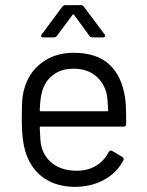

<svg xmlns="http://www.w3.org/2000/svg" viewBox="-20 -720 573 749"><path d="M472 -268V-236Q472 -226 462 -226H139Q135 -226 135 -222Q137 -167 141 -151Q152 -106 188 -80Q224 -54 280 -54Q322 -54 354 -73Q386 -92 404 -127Q410 -136 418 -131L457 -108Q465 -103 461 -94Q436 -46 386 -18.5Q336 9 271 9Q200 8 152 -25Q104 -58 83 -117Q65 -165 65 -255Q65 -297 66.5 -323.5Q68 -350 74 -371Q91 -436 142.5 -475Q194 -514 267 -514Q358 -514 407 -468Q456 -422 468 -338Q472 -310 472 -268ZM143 -358Q137 -337 135 -290Q135 -286 139 -286H398Q402 -286 402 -290Q400 -335 396 -354Q385 -399 351.5 -425.5Q318 -452 267 -452Q218 -452 185.5 -426.5Q153 -401 143 -358ZM143 -586 223 -694Q227 -700 236 -700H294Q303 -700 307 -694L388 -586Q390 -584 390 -580Q390 -578 388 -576Q386 -574 382 -574H342Q333 -574 329 -580L269 -662Q268 -664 266 -664Q264 -664 263 -662L202 -580Q198 -574 189 -574H149Q143 -574 141 -577.5Q139 -581 143 -586Z"/></svg>

Font: Amber EN
Style: Regular
Weight: 400
Designer: Jeremy Tribby
Foundry: Tribby Type Co.
Version: Version 1.403 November 24, 2021